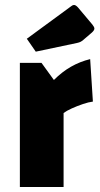

<svg xmlns="http://www.w3.org/2000/svg" viewBox="-20 -753 401 773"><path d="M147 -500 197 -431Q230 -464 266 -484.5Q302 -505 343 -515L354 -344Q337 -342 313.5 -334Q290 -326 269 -316.5Q248 -307 236 -298V0H60V-500ZM124 -545 88 -597 268 -729Q273 -733 278 -733Q285 -733 294 -723L352 -654Q360 -644 360 -638Q360 -631 350 -622L315 -592Q309 -587 304 -584.5Q299 -582 290 -580Z"/></svg>

Font: Changa
Style: Bold
Weight: 700
Designer: Eduardo Rodriguez Tunni
Foundry: Eduardo Rodriguez Tunni
Version: Version 3.002; ttfautohint (v1.8.2)